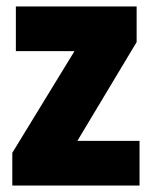

<svg xmlns="http://www.w3.org/2000/svg" viewBox="-20 -573 470 593"><path d="M411 0H18V-101L210 -415H29V-553H402V-443L219 -138H411Z"/></svg>

Font: Noto Sans Myanmar UI Condensed Black
Style: Regular
Weight: 900
Width: 3
Designer: Monotype Design Team
Foundry: Monotype Imaging Inc.
Version: Version 2.103; ttfautohint (v1.8.4.7-5d5b)